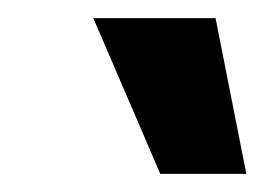

<svg xmlns="http://www.w3.org/2000/svg" viewBox="-20 -800 292 212"><path d="M157 -608 83 -780H218L252 -608Z"/></svg>

Font: Mohave Light
Style: Bold Italic
Weight: 700
Italic angle: -8°
Version: Version 2.003